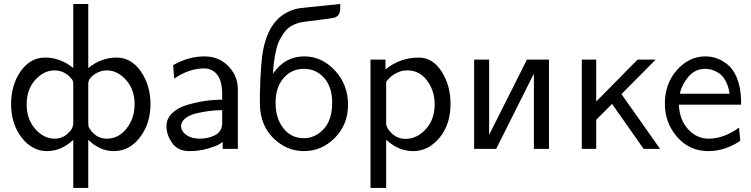

<svg xmlns="http://www.w3.org/2000/svg" viewBox="-20 -742 3744 957"><path d="M35.2 -223.1Q35.2 -318.4 83 -386.7Q130.9 -455.1 205.1 -455.1Q281.2 -455.1 345.2 -402.8V-722.2H419.9V-402.8Q483.9 -454.6 560.1 -455.1Q634.3 -455.1 682.1 -386Q730 -316.9 730 -223.1Q730 -126 677.5 -57.4Q625 11.2 547.9 11.2Q478 11.2 419.9 -44.9V194.8H345.2V-44.9Q285.2 11.2 214.8 11.2Q139.6 11.2 87.4 -56.9Q35.2 -125 35.2 -223.1ZM112.8 -222.2Q112.8 -147.9 155.5 -99.4Q198.2 -50.8 252.9 -50.8Q289.1 -50.8 317.1 -75.4Q345.2 -100.1 345.2 -128.9V-319.8Q345.2 -326.7 344.7 -331.8Q344.2 -336.9 342 -341.1Q339.8 -345.2 338.9 -346.7Q337.9 -348.1 332.5 -353.5Q327.1 -358.9 325.2 -361.8Q294.4 -390.6 252 -391.1Q197.8 -391.1 155.3 -343.3Q112.8 -295.4 112.8 -222.2ZM419.9 -131.8Q419.9 -126 420.4 -121.6Q420.9 -117.2 420.9 -114Q420.9 -110.8 422.9 -107.4Q424.8 -104 425.8 -102.5Q426.8 -101.1 430.4 -95.9Q434.1 -90.8 436 -87.9Q466.8 -50.8 512.2 -50.8Q571.3 -50.8 611.1 -101.8Q650.9 -152.8 650.9 -222.2Q650.9 -295.4 608.4 -343.3Q565.9 -391.1 512.2 -391.1Q479 -391.1 449.5 -370.6Q419.9 -350.1 419.9 -324.2Z M809.6 -112.8Q809.6 -149.9 837.6 -177.5Q865.7 -205.1 911.1 -218.5Q956.5 -231.9 1000 -238.5Q1043.5 -245.1 1087.4 -245.1V-278.8Q1085.4 -342.8 1061.5 -371.1Q1036.6 -400.9 998.5 -400.9Q921.4 -400.9 848.6 -350.1L842.8 -417Q918 -460.9 999.5 -460.9Q1068.4 -460.9 1115 -415.5Q1161.6 -370.1 1165.5 -305.2V0H1089.8V-35.2Q1085.9 -31.2 1071.3 -22.2Q1056.6 -13.2 1014.6 -1Q972.7 11.2 923.8 11.2Q866.7 11.2 838.1 -29.3Q809.6 -69.8 809.6 -112.8ZM882.8 -113.8Q882.8 -86.9 909.2 -68.8Q935.5 -50.8 975.6 -50.8Q1018.6 -50.8 1053 -68.8Q1087.4 -86.9 1087.4 -129.9V-192.9Q1056.6 -192.9 1024.7 -189Q992.7 -185.1 958.7 -177Q924.8 -168.9 903.8 -152.3Q882.8 -135.7 882.8 -113.8Z M1275.4 -235.8V-274.9Q1279.3 -435.1 1292.5 -497.1Q1327.6 -671.9 1467.8 -700.2Q1475.6 -702.1 1675.8 -722.2V-699.2Q1675.8 -663.1 1646.5 -653.8Q1636.7 -650.9 1566.7 -642.3Q1496.6 -633.8 1480.5 -630.9Q1453.6 -625 1432.1 -612.5Q1410.6 -600.1 1396.7 -580.1Q1382.8 -560.1 1373.8 -543Q1364.7 -525.9 1358.2 -499.5Q1351.6 -473.1 1349.6 -460.7Q1347.7 -448.2 1344.7 -424.8Q1340.8 -390.6 1340.8 -375Q1399.9 -460.9 1496.6 -460.9Q1584.5 -460.9 1649.7 -390.4Q1714.8 -319.8 1714.8 -220.2Q1714.8 -122.1 1649.7 -55.4Q1584.5 11.2 1494.6 11.2Q1414.6 11.2 1351.6 -44.9Q1288.6 -101.1 1277.8 -189Q1275.4 -205.1 1275.4 -235.8ZM1353.5 -230Q1353.5 -151.9 1392.6 -102.5Q1431.6 -53.2 1494.6 -53.2Q1550.8 -53.2 1593.3 -98.6Q1635.7 -144 1635.7 -231Q1635.7 -308.1 1595.7 -353.5Q1555.7 -398.9 1494.6 -398.9Q1432.6 -398.9 1393.1 -352.5Q1353.5 -306.2 1353.5 -230Z M1826.7 194.8V-444.8H1901.4V-396Q1974.6 -455.1 2067.4 -455.1Q2136.2 -455.1 2180.9 -386Q2225.6 -316.9 2225.6 -224.1Q2225.6 -121.1 2170.2 -54.9Q2114.7 11.2 2039.6 11.2Q1965.3 11.2 1904.8 -45.9V194.8ZM1904.8 -126Q1904.8 -104 1933.1 -76.9Q1961.4 -49.8 2001.5 -49.8Q2057.6 -49.8 2102.1 -97.9Q2146.5 -146 2146.5 -222.2Q2146.5 -290 2108.6 -340.6Q2070.8 -391.1 2010.7 -391.1Q1999.5 -391.1 1989.5 -389.6Q1979.5 -388.2 1970.9 -384.5Q1962.4 -380.9 1955.1 -377.4Q1947.8 -374 1941.2 -369.6Q1934.6 -365.2 1929.7 -361.1Q1924.8 -356.9 1920.2 -352.1Q1915.5 -347.2 1913.1 -344Q1910.6 -340.8 1907.7 -337.9L1904.8 -334Z M2343.3 0V-444.8H2418V-69.8L2606.4 -444.8H2716.3V0H2641.1V-375L2453.1 0Z M2879.9 0V-444.8H2951.7V-235.8L3157.7 -444.8H3248L3077.6 -272.9L3270 0H3188L3030.8 -224.1L2951.7 -145V0Z M3293.9 -226.1Q3293.9 -325.2 3354.2 -393.1Q3414.6 -460.9 3495.6 -460.9Q3525.4 -460.9 3552.5 -451.4Q3579.6 -441.9 3607.2 -419.9Q3634.8 -397.9 3652.8 -354Q3670.9 -310.1 3673.8 -249V-220.2H3363.8Q3366.7 -145 3409.7 -97.9Q3452.6 -50.8 3511.7 -50.8Q3587.9 -50.8 3663.6 -106L3669.9 -40Q3593.8 10.7 3511.7 11.2Q3416.5 11.2 3355.2 -59.3Q3293.9 -129.9 3293.9 -226.1ZM3368.7 -274.9H3616.7Q3610.8 -314 3595.2 -341.1Q3579.6 -368.2 3560.1 -379.6Q3540.5 -391.1 3525.1 -395Q3509.8 -398.9 3495.6 -398.9Q3444.8 -398.9 3411.6 -359.9Q3378.4 -320.8 3368.7 -274.9Z"/></svg>

Font: CMU Sans Serif
Style: Medium
Weight: 500
Version: Version 0.7.0